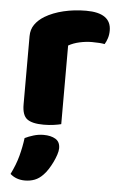

<svg xmlns="http://www.w3.org/2000/svg" viewBox="-54 -538 519 832"><g transform="rotate(5 205.5 -122.0)"><path d="M222 -1Q211 2 190.5 5Q170 8 146 8Q96 8 74 -8.5Q52 -25 52 -72V-369Q52 -398 67 -419.5Q82 -441 108 -457Q143 -478 189.5 -489Q236 -500 287 -500Q396 -500 396 -423Q396 -405 391 -389.5Q386 -374 379 -363Q360 -367 324 -367Q298 -367 270.5 -361Q243 -355 222 -343ZM165 223Q148 241 128.5 248.5Q109 256 86 256Q48 256 22 233Q43 191 53.5 151.5Q64 112 69 73Q85 65 106.5 58.5Q128 52 150 52Q182 52 202 64Q222 76 222 104Q222 116 216.5 132.5Q211 149 203 165.5Q195 182 185 197.5Q175 213 165 223Z"/></g></svg>

Font: Baloo Chettan 2 ExtraBold
Style: Regular
Weight: 800
Designer: Maithili Shingre, Unnati Kotecha and Ek Type
Foundry: Ek Type
Version: Version 1.640;hotconv 1.0.111;makeotfexe 2.5.65597; ttfautoh